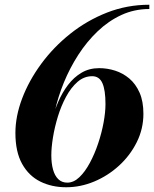

<svg xmlns="http://www.w3.org/2000/svg" viewBox="-20 -780 650 810"><path d="M259 10Q198.5 10 150 -14Q101.5 -38 73.2 -88.8Q45 -139.5 45 -219.5Q45 -289.5 73.5 -364.8Q102 -440 153.8 -510.5Q205.5 -581 276 -637.2Q346.5 -693.5 431.2 -726.8Q516 -760 610 -760V-742Q547 -742 492.2 -716.8Q437.5 -691.5 391.8 -647.8Q346 -604 310.2 -548.5Q274.5 -493 249.5 -432Q224.5 -371 211.5 -311Q198.5 -251 198.5 -199L196.5 -125Q196.5 -90.5 203.8 -64.5Q211 -38.5 226 -24Q241 -9.5 264 -9.5Q291 -9.5 315 -32.5Q339 -55.5 359.2 -93.2Q379.5 -131 394.2 -175.2Q409 -219.5 417 -263Q425 -306.5 425 -341Q425 -400 412 -429.2Q399 -458.5 369 -458.5Q334.5 -458.5 307 -434.5Q279.5 -410.5 258.8 -372Q238 -333.5 224.2 -288.5Q210.5 -243.5 203.5 -200.5Q196.5 -157.5 196.5 -125H177.5Q177.5 -152.5 182.5 -190Q187.5 -227.5 198 -269Q208.5 -310.5 225.5 -350Q242.5 -389.5 267 -421.8Q291.5 -454 324 -473.2Q356.5 -492.5 398.5 -492.5Q432.5 -492.5 465.5 -482Q498.5 -471.5 525.5 -448.8Q552.5 -426 568.8 -389.2Q585 -352.5 585 -300Q585 -236.5 557 -180.2Q529 -124 482.2 -81.2Q435.5 -38.5 377.5 -14.2Q319.5 10 259 10Z"/></svg>

Font: Bodoni Moda 11pt
Style: Bold Italic
Weight: 700
Italic angle: -13°
Designer: Owen Earl
Foundry: indestructible type
Version: Version 2.004